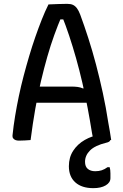

<svg xmlns="http://www.w3.org/2000/svg" viewBox="-20 -728 640 998"><path d="M90 -278H351Q369 -278 384 -276Q399 -274 412 -268L440 -280L444 -238L449 -194H115Q106 -194 100.5 -199Q95 -204 92.5 -213.5Q90 -223 90 -235ZM139 0Q124 1 109 2Q94 3 78 3Q68 3 60.5 0Q53 -3 48.5 -9Q44 -15 45 -24Q50 -73 58.5 -124.5Q67 -176 78 -228.5Q89 -281 103 -334Q117 -387 132 -437.5Q147 -488 163.5 -535.5Q180 -583 197 -626Q214 -669 232 -705Q258 -706 282.5 -707Q307 -708 329 -708Q348 -708 359.5 -702.5Q371 -697 380 -685Q389 -673 397 -652Q418 -595 439 -530Q460 -465 479 -393Q498 -321 514.5 -245Q531 -169 543 -90Q547 -67 551 -45Q555 -23 558 0Q543 1 528.5 2Q514 3 499 3Q487 3 478 -0.5Q469 -4 464.5 -13Q460 -22 458 -38Q448 -101 435.5 -167Q423 -233 408 -298Q393 -363 375.5 -425Q358 -487 339.5 -542.5Q321 -598 302 -645L327 -627H275L301 -645Q281 -598 262 -545.5Q243 -493 226 -433.5Q209 -374 193 -306.5Q177 -239 163.5 -162.5Q150 -86 139 0ZM503 -29Q511 -31 522 -24.5Q533 -18 553 2Q551 6 546 9Q541 12 532 14Q474 28 448 54Q422 80 422 113Q422 138 436.5 150Q451 162 475 162Q494 162 509 157Q524 152 539 141H550Q552 148 553 155.5Q554 163 554 173Q554 183 554 198Q554 221 529.5 235.5Q505 250 465 250Q405 250 371.5 220Q338 190 338 136Q338 90 360.5 55.5Q383 21 420.5 -0.5Q458 -22 503 -29Z"/></svg>

Font: Rec Mono Semicasual
Style: Regular
Weight: 400
Version: Version 1.085; ttfautohint (v1.8.4.7-5d5b)